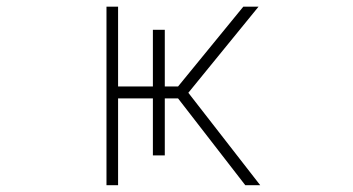

<svg xmlns="http://www.w3.org/2000/svg" viewBox="-20 -544 1040 566"><path d="M293.9 2V-524.4H328.1V-289.1H430.7V-456.1H465.8V-289.1H504.9L697.3 -524.4H742.2L535.2 -270.5L747.1 2H703.1L504.9 -253.9H465.8V-85.9H430.7V-253.9H328.1V2Z"/></svg>

Font: Gen Shin Gothic Monospace ExtraLight
Style: Regular
Weight: 200
Designer: [Source Han Sans]
Ryoko NISHIZUKA  (kana & ideographs); Paul D. Hunt (Latin, Greek & Cyrillic); Wenlong ZHANG  (bopomofo
Version: Version 1.002.20150607